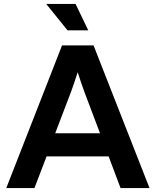

<svg xmlns="http://www.w3.org/2000/svg" viewBox="-20 -961 796 981"><path d="M12 0 297 -729H458L744 0H596L535 -162H218L156 0ZM343 -492 262 -280H491L411 -492Q395 -535 377 -592Q368 -563 359.5 -539Q351 -515 343 -492ZM325 -806 216 -941H366L431 -806Z"/></svg>

Font: BDO Grotesk DemiBold
Style: Regular
Weight: 600
Designer: Deni Anggara
Foundry: Lokal Container
Version: Version 2.000